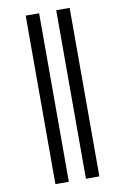

<svg xmlns="http://www.w3.org/2000/svg" viewBox="-103 -882 706 1084"><g transform="rotate(-10 250.0 -340.0)"><path d="M299 143V-823H376V143ZM124 143V-823H201V143Z"/></g></svg>

Font: Iosevka Term Curly Medium
Style: Regular
Weight: 500
Designer: Belleve Invis
Foundry: Belleve Invis
Version: Version 32.3.0